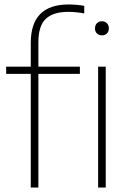

<svg xmlns="http://www.w3.org/2000/svg" viewBox="-20 -838 578 858"><path d="M117.5 0V-508H7.5V-540H117.5V-646.5Q117.5 -818 286.5 -818Q302.5 -818 321 -816.5Q339.5 -815 356.5 -812V-778Q319 -785 284.5 -785Q218 -785 184.8 -754Q151.5 -723 151.5 -648V-540H337V-508H151.5V0ZM435.5 -680Q422 -680 413.2 -688.5Q404.5 -697 404.5 -711Q404.5 -725.5 413.2 -734.2Q422 -743 435.5 -743Q449 -743 457.8 -734.2Q466.5 -725.5 466.5 -711Q466.5 -697 457.8 -688.5Q449 -680 435.5 -680ZM418.5 0V-540H452.5V0Z"/></svg>

Font: Encode Sans Th
Style: Regular
Weight: 100
Designer: Multiple Designers
Foundry: Impallari Type
Version: Version 3.002; ttfautohint (v1.8.3) -l 8 -r 50 -G 200 -x 14 